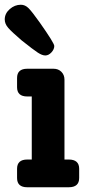

<svg xmlns="http://www.w3.org/2000/svg" viewBox="-28 -790 382 810"><path d="M201 -596Q201 -582 189 -569Q177 -556 163 -556Q150 -556 131.5 -568Q113 -580 64 -619Q22 -655 7 -672Q-8 -689 -8 -708Q-8 -733 13 -751.5Q34 -770 60 -770Q78 -770 92.5 -755.5Q107 -741 139 -696Q201 -608 201 -596ZM87 0Q44 0 44 -39V-78Q44 -117 87 -117H106V-383H87Q44 -383 44 -422V-461Q44 -500 87 -500H198Q218 -500 231 -487Q244 -474 244 -454V-117H262Q306 -117 306 -78V-39Q306 0 262 0Z"/></svg>

Font: Solway
Style: Bold
Weight: 700
Designer: Mariya V. Pigoulevskaya
Foundry: The Northern Block Ltd.
Version: Version 1.000;hotconv 1.0.109;makeotfexe 2.5.65596